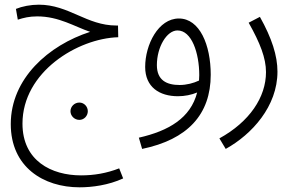

<svg xmlns="http://www.w3.org/2000/svg" viewBox="-20 -406 1270 820"><path d="M319 106C339 106 355 89 355 69C355 49 339 32 319 32C298 32 281 49 281 69C281 89 298 106 319 106Z M320 394C373 394 443 385 506 356L489 313C435 334 382 343 326 343C200 343 76 281 76 122C76 -99 312 -242 485 -247L484 -297H477C350 -297 274 -386 146 -386C111 -386 75 -379 48 -368L56 -322C81 -330 105 -336 139 -336C232 -336 299 -292 365 -270C188 -213 26 -71 26 124C26 307 165 394 320 394Z M587 230C780 190 880 84 880 -87C880 -214 833 -327 744 -327C656 -327 600 -215 600 -120C600 -34 661 5 740 5C769 5 798 -1 822 -11C794 98 701 153 573 182ZM650 -128C650 -205 692 -276 738 -276C799 -276 831 -179 831 -85C831 -77 830 -69 830 -62C807 -51 777 -43 747 -43C692 -43 650 -63 650 -128Z M944 230C1056 168 1165 48 1165 -100C1165 -168 1141 -243 1090 -334L1042 -309C1091 -222 1116 -158 1116 -98C1116 9 1046 114 917 185Z"/></svg>

Font: Noto Sans Arabic Cond Light
Style: Regular
Weight: 300
Width: 3
Designer: Monotype Design Team, Nadine Chahine, Nizar Qandah and Khaled Hosny
Foundry: Monotype Imaging Inc.
Version: Version 2.012